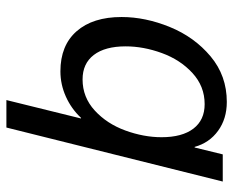

<svg xmlns="http://www.w3.org/2000/svg" viewBox="-86 -476 746 615"><g transform="rotate(90 287.5 -168.0)"><path d="M450 -418H452L474 -508H561L388 185H300L359 -54H357Q328 -23 289 -5.5Q250 12 208 12Q125 12 79.5 -40Q34 -92 34 -184Q34 -260 66 -338.5Q98 -417 160 -469Q222 -521 306 -521Q360 -521 398.5 -493Q437 -465 450 -418ZM128 -197Q128 -131 155.5 -95Q183 -59 234 -59Q291 -59 333.5 -98Q376 -137 397.5 -196Q419 -255 419 -312Q419 -378 391.5 -414Q364 -450 313 -450Q256 -450 213.5 -411Q171 -372 149.5 -313Q128 -254 128 -197Z"/></g></svg>

Font: CST
Style: Italic
Weight: 400
Italic angle: -14°
Version: Version 1.00